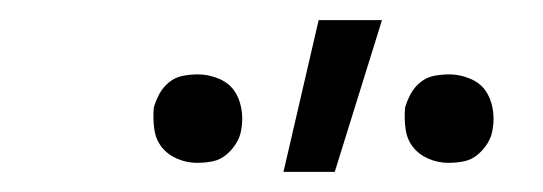

<svg xmlns="http://www.w3.org/2000/svg" viewBox="-20 -771 540 191"><path d="M426 -609Q416 -609 406.5 -613Q397 -617 391 -624.5Q385 -632 383.5 -642.5Q382 -653 383 -664Q385 -671 388.5 -677.5Q392 -684 398 -689Q404 -694 411.5 -695.5Q419 -697 427 -697Q437 -697 447 -693Q457 -689 462.5 -681.5Q468 -674 470 -663.5Q472 -653 470 -642Q469 -635 465 -628.5Q461 -622 455 -617Q449 -612 441.5 -610.5Q434 -609 426 -609ZM176 -609Q166 -609 156.5 -613Q147 -617 141 -624.5Q135 -632 133.5 -642.5Q132 -653 133 -664Q135 -671 138.5 -677.5Q142 -684 148 -689Q154 -694 161.5 -695.5Q169 -697 177 -697Q187 -697 197 -693Q207 -689 212.5 -681.5Q218 -674 220 -663.5Q222 -653 220 -642Q219 -635 215 -628.5Q211 -622 205 -617Q199 -612 191.5 -610.5Q184 -609 176 -609ZM262 -600 297 -751H360L313 -600Z"/></svg>

Font: Iosevka Term Curly Light
Style: Italic
Weight: 300
Italic angle: -9°
Designer: Belleve Invis
Foundry: Belleve Invis
Version: Version 32.3.0